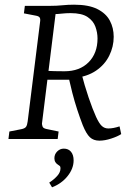

<svg xmlns="http://www.w3.org/2000/svg" viewBox="-20 -593 562 819"><path d="M16 0 20 -32 71 -42Q86 -45 91 -52Q96 -59 98 -75L151 -500Q153 -513 149 -518.5Q145 -524 134 -526L82 -536L86 -568H192Q222 -568 246 -570.5Q270 -573 296 -573Q358 -573 395 -554.5Q432 -536 448.5 -505Q465 -474 465 -436Q465 -394 446 -355.5Q427 -317 389.5 -291.5Q352 -266 296 -260L274 -253H169L173 -291Q190 -290 213.5 -289.5Q237 -289 255 -289Q320 -289 358 -327.5Q396 -366 396 -429Q396 -454 387 -479Q378 -504 353.5 -520.5Q329 -537 281 -537Q262 -537 244 -535Q226 -533 217 -533L159 -66Q159 -61 161.5 -53.5Q164 -46 177 -43L230 -32L226 0ZM404 7Q379 7 363.5 -7.5Q348 -22 333 -59Q321 -90 309.5 -125Q298 -160 288.5 -197Q279 -234 271 -270L326 -285Q341 -227 358 -177Q375 -127 390 -94Q403 -66 414.5 -55.5Q426 -45 442 -45Q463 -45 490 -54L497 -21Q482 -11 454.5 -2Q427 7 404 7ZM202 206 190 186Q210 173 224 157.5Q238 142 238 125Q238 118 235.5 115.5Q233 113 228 110Q221 106 216.5 99Q212 92 212 82Q212 65 224 53Q236 41 252 41Q272 41 283 54.5Q294 68 294 91Q294 126 268.5 158Q243 190 202 206Z"/></svg>

Font: Rasa Light
Style: Italic
Weight: 300
Italic angle: -7.10001°
Designer: Anna Giedrys (Yrsa+Rasa design), David Brezina (Yrsa art-direction, Rasa art-direction, design)
Foundry: Rosetta Type Foundry
Version: Version 2.004